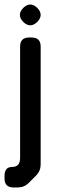

<svg xmlns="http://www.w3.org/2000/svg" viewBox="-30 -651 260 850"><path d="M73 -554Q88 -539 104 -539Q120 -539 135 -554Q150 -569 150 -585Q150 -601 135 -616Q120 -631 104 -631Q88 -631 73 -616Q58 -601 58 -585Q58 -569 73 -554ZM30 179H48Q77 179 97 159L130 126Q150 106 150 77V-445Q150 -485 110 -485H99Q59 -485 59 -445V48Q59 88 24 88Q-10 88 -10 128V139Q-10 179 30 179Z"/></svg>

Font: WD-XL Lubrifont TC
Style: Regular
Weight: 400
Designer: [WD-XL Lubrifont] Copyright 2020-2022 (c) NightFurySL2001, Skr-ZERO; [ZCOOL QingKe HuangYou] Copyright 2018-2022 (c) The
Version: Version 2.001;hotconv 1.1.1;makeotfexe 2.6.0